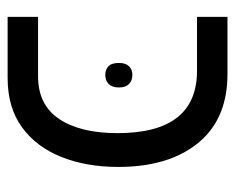

<svg xmlns="http://www.w3.org/2000/svg" viewBox="-78 -554 632 517"><g transform="rotate(90 238.5 -296.0)"><path d="M26 0V-82H186Q263 -82 301 -139Q339 -196 339 -296Q339 -510 171 -510H26V-592H180Q301 -592 365.5 -513Q430 -434 430 -298Q430 -212 403 -144.5Q376 -77 323 -38.5Q270 0 190 0ZM150 -300Q150 -318 159 -327Q168 -336 182 -336Q197 -336 206.5 -327Q216 -318 216 -300Q216 -281 206.5 -272Q197 -263 182 -263Q168 -263 159 -271.5Q150 -280 150 -300Z"/></g></svg>

Font: Noto Sans Hebrew SemiCondensed
Style: Regular
Weight: 400
Width: 4
Designer: Monotype Design Team
Foundry: Monotype Imaging Inc.
Version: Version 2.004; ttfautohint (v1.8.4.7-5d5b)